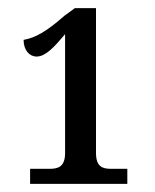

<svg xmlns="http://www.w3.org/2000/svg" viewBox="-20 -839 381 472"><path d="M54 -387H293V-424H253C232 -424 216 -429 216 -463V-819H164L138 -800C95 -762 67 -746 38 -741C38 -716 52 -700 70 -700C92 -700 113 -723 140 -755V-463C140 -429 123 -424 102 -424H54Z"/></svg>

Font: Noto Serif Condensed Medium
Style: Regular
Weight: 500
Width: 3
Designer: Monotype Design Team
Foundry: Monotype Imaging Inc.
Version: Version 2.015